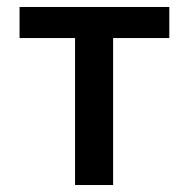

<svg xmlns="http://www.w3.org/2000/svg" viewBox="-20 -546 540 550"><path d="M195 -16V-437H36V-526H465V-437H304V-16Z"/></svg>

Font: D2Coding ligature
Style: Bold
Weight: 700
Monospace: yes
Designer: Yong-Rak Park; Jeong-Hwan Yoon; Sang-Min Lee;
Foundry: NHN Corporation
Version: Version 1.3.2; Build 20180524